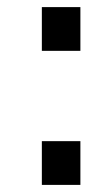

<svg xmlns="http://www.w3.org/2000/svg" viewBox="-20 -520 315 540"><path d="M206.1 -377V-500H97.7V-377ZM206.1 0V-123H97.7V0Z"/></svg>

Font: FreeUniversal
Style: Regular
Weight: 400
Version: Version 1.001